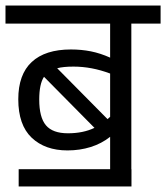

<svg xmlns="http://www.w3.org/2000/svg" viewBox="-27 -636 597 689"><path d="M444.3 -551.3V-28.8H444.8V33.2H40V-28.8H368.2V-145Q337.4 -120.6 298.3 -108.4Q259.3 -96.2 215.3 -96.2Q134.8 -96.2 86.7 -141.8Q38.6 -187.5 38.6 -279.8Q38.6 -368.7 86.9 -413.6Q135.3 -458.5 227.5 -458.5Q265.1 -458.5 299.3 -451.7Q333.5 -444.8 368.2 -429.2V-551.3H-7.3V-616.2H549.3V-551.3ZM236.8 -397Q199.7 -397 178.2 -391.1L358.9 -208.5L368.2 -216.8V-372.1Q302.2 -397 236.8 -397ZM216.8 -157.7Q271.5 -157.7 312 -177.2L130.9 -360.4Q113.8 -334.5 113.8 -278.8Q113.8 -214.8 137.9 -186.3Q162.1 -157.7 216.8 -157.7Z"/></svg>

Font: Varta
Style: Regular
Weight: 400
Designer: Joana Correia, Viktoriya Grabowska, Eben Sorkin
Foundry: Sorkin Type
Version: Version 1.002; ttfautohint (v1.3) -l 8 -r 24 -G 200 -x 12 -H